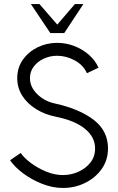

<svg xmlns="http://www.w3.org/2000/svg" viewBox="-20 -919 585 952"><path d="M292 13Q240.5 13 188.2 -7.8Q136 -28.5 93.8 -60.2Q51.5 -92 30 -124.5L82.5 -160.5Q99 -136.5 132.5 -111.2Q166 -86 208 -68.5Q250 -51 292 -51Q331.5 -51 368 -67Q404.5 -83 428 -112.5Q451.5 -142 451.5 -183Q451.5 -239 401.8 -280Q352 -321 258 -340Q202.5 -351 159 -378Q115.5 -405 90.5 -444.2Q65.5 -483.5 65.5 -531.5Q65.5 -584 93.5 -623.2Q121.5 -662.5 166.5 -684.5Q211.5 -706.5 263.5 -706.5Q307 -706.5 347.8 -691Q388.5 -675.5 420.2 -647.8Q452 -620 468.5 -583.5L411 -556Q392.5 -597 350.2 -619.8Q308 -642.5 263 -642.5Q228.5 -642.5 197.8 -628.5Q167 -614.5 147.8 -589.5Q128.5 -564.5 128.5 -531.5Q128.5 -487.5 164.8 -452Q201 -416.5 253.5 -405.5Q375.5 -378.5 445.5 -324Q515.5 -269.5 515.5 -183.5Q515.5 -125 484 -80.8Q452.5 -36.5 401.5 -11.8Q350.5 13 292 13ZM229.5 -755 133 -899H175.5L264 -797L351.5 -899H393.5L298.5 -755Z"/></svg>

Font: Urbanist Light
Style: Regular
Weight: 300
Designer: Corey Hu
Foundry: Corey Hu
Version: Version 1.330; ttfautohint (v1.8.4.7-5d5b)